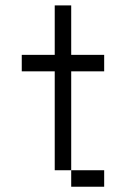

<svg xmlns="http://www.w3.org/2000/svg" viewBox="-20 -708 478 728"><path d="M250 -500H375V-437.5H250V-62.5H187.5V-437.5H62.5V-500H187.5V-687.5H250ZM250 -62.5H375V0H250Z"/></svg>

Font: 寒蝉点阵体 16px
Style: Regular
Weight: 400
Designer: Designed by Warren2060
Foundry: ChillType
Version: Version 1.000